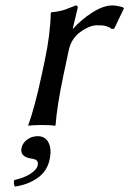

<svg xmlns="http://www.w3.org/2000/svg" viewBox="-20 -459 475 705"><path d="M118.2 41Q146.5 41 158.2 64.5Q170.4 87.9 162.1 127Q153.3 169.4 118.2 194.3Q83.5 218.8 35.2 226.1Q28.8 218.3 32.2 202.1Q68.8 194.3 92 179Q115.2 163.6 118.2 148.9Q121.1 135.3 114.5 129.9Q107.9 124.5 92.8 123Q52.2 115.7 59.1 84Q63 65.9 79.8 53.5Q96.7 41 118.2 41ZM249 -354Q277.8 -386.7 318.6 -412.8Q359.4 -439 392.1 -439Q409.2 -439 431.6 -432.1L435.1 -428.2L399.4 -354L390.6 -352.1Q383.8 -358.4 373.3 -361.8Q362.8 -365.2 355.7 -365.7Q348.6 -366.2 335.9 -366.2Q307.6 -366.2 270 -337.9Q240.2 -313.5 231.9 -272L212.4 -180.2Q189 -68.4 184.1 0L181.6 2.9Q168 0 133.8 0Q118.2 0 106 0.7Q93.8 1.5 88.9 2L84.5 2.9L84 0Q107.9 -66.4 132.3 -180.2L144 -234.9Q164.6 -331.1 166.5 -411.1L168.9 -414.1Q183.6 -415 197.3 -418Q210.9 -420.9 218.5 -423.6Q226.1 -426.3 239.3 -431.6Q252.4 -437 258.3 -439Q267.1 -439 265.1 -429.2L247.1 -354Z"/></svg>

Font: Linux Biolinum G
Style: Italic
Weight: 400
Italic angle: -12°
Designer: Philipp H. Poll
Foundry: Philipp H. Poll
Version: Version 0.5.1